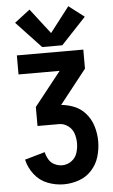

<svg xmlns="http://www.w3.org/2000/svg" viewBox="-64 -1024 627 1065"><g transform="rotate(-5 250.0 -491.0)"><path d="M248 0Q202 0 158 -17Q114 -34 84.5 -72Q55 -110 45 -155L157 -187Q162 -165 173.5 -145.5Q185 -126 205.5 -116Q226 -106 248 -106Q276 -106 299.5 -123Q323 -140 331.5 -167Q340 -194 340 -221.5Q340 -249 331.5 -275Q323 -301 300 -318Q277 -335 250 -335H130V-441L279 -629H50V-735H420V-629L271 -440Q303 -437 334 -426Q375 -412 404 -379.5Q433 -347 445.5 -305.5Q458 -264 458 -221Q458 -178 445.5 -136Q433 -94 403.5 -61.5Q374 -29 332.5 -14.5Q291 0 248 0ZM194 -769 56 -916 142 -982 250 -842 358 -982 444 -916 306 -769Z"/></g></svg>

Font: Iosevka SS01
Style: Bold
Weight: 700
Monospace: yes
Designer: Belleve Invis
Foundry: Belleve Invis
Version: 2.3.3; ttfautohint (v1.8.3)